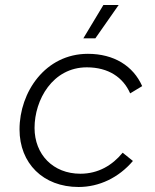

<svg xmlns="http://www.w3.org/2000/svg" viewBox="-20 -740 619 767"><path d="M294 7C376 7 454 -30 511 -97L470 -130C429 -80 373 -46 301 -46C192 -46 118 -123 118 -229C118 -341 190 -471 327 -471C413 -471 472 -431 500 -367L548 -396C512 -477 435 -525 331 -525C161 -525 58 -372 58 -223C58 -88 152 7 294 7ZM361 -587 454 -720H393L313 -587Z"/></svg>

Font: Fixel Display Light
Style: Italic
Weight: 300
Italic angle: -10°
Designer: AlfaBravo + MacPaw
Foundry: Kyrylo Tkachov, Marchela Mozhyna, Serhii Makarenko, Maria Weinstein, Zakhar Kryvoshyya
Version: Version 1.210;Glyphs 3.2 (3217)